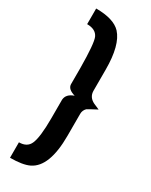

<svg xmlns="http://www.w3.org/2000/svg" viewBox="-198 -761 662 841"><g transform="rotate(30 132.5 -340.5)"><path d="M19.5 37.1V-41Q60.5 -41 74.2 -72.3Q89.8 -107.4 89.8 -203.1V-296.9Q91.8 -327.1 128.9 -339.8Q90.8 -350.6 89.8 -375V-458Q88.9 -581.1 77.1 -608.4Q63.5 -638.7 19.5 -638.7V-717.8Q108.4 -717.8 144.5 -679.7Q189.5 -630.9 189.5 -506.8V-398.4Q190.4 -367.2 220.7 -352.5Q226.6 -349.6 250 -339.8Q207 -317.4 202.1 -313.5Q189.5 -300.8 189.5 -283.2V-171.9Q189.5 -14.6 115.2 21.5Q83 37.1 19.5 37.1Z"/></g></svg>

Font: Post No Bills Colombo
Style: Bold
Weight: 700
Designer: Kosala Senevirathne, Siva Puranthara, Lasantha Premarathna, Tharique Azeez
Foundry: Mooniak
Version: Version 1.220 ; ttfautohint (v1.6)